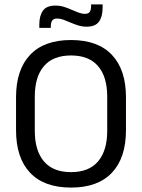

<svg xmlns="http://www.w3.org/2000/svg" viewBox="-20 -831 638 863"><path d="M299.1 12.1Q178.1 12.1 115.1 -54.7Q52.1 -121.6 52.1 -245.8V-393.5Q52.1 -517.4 115.1 -584.3Q178.1 -651.1 299.1 -651.1Q420.1 -651.1 483.1 -584.3Q546.2 -517.4 546.2 -393.5V-245.8Q546.2 -121.6 483.1 -54.7Q420.1 12.1 299.1 12.1ZM299.1 -57.3Q379.9 -57.3 420.9 -105.7Q461.9 -154.2 461.9 -242.7V-396.8Q461.9 -485.7 420.9 -533.7Q379.9 -581.7 299.1 -581.7Q218.4 -581.7 177.4 -533.7Q136.4 -485.7 136.4 -396.8V-242.7Q136.4 -154.2 177.4 -105.7Q218.4 -57.3 299.1 -57.3ZM369.3 -711Q350 -711 331.9 -716.6Q313.9 -722.2 297.3 -729.4Q280.7 -736.7 265.5 -742.3Q250.3 -747.8 236.3 -747.8Q221.3 -747.8 214.8 -738.9Q208.4 -729.9 208.4 -712.6V-705.8H156.7V-721Q156.7 -760 173 -783Q189.3 -805.9 229 -805.9Q248.7 -805.9 266.9 -800.4Q285.1 -794.8 301.5 -787.3Q317.9 -779.9 333.1 -774.3Q348.4 -768.8 362 -768.8Q377.4 -768.8 383.5 -777.8Q389.5 -786.8 389.5 -804.3V-811.1H441.2V-795.5Q441.2 -756.5 424.9 -733.8Q408.6 -711 369.3 -711Z"/></svg>

Font: Anek Bangla Medium
Style: Regular
Weight: 500
Designer: Sulekha Rajkumar (Bangla), Yesha Goshar (Latin)
Foundry: Ek Type
Version: Version 1.003